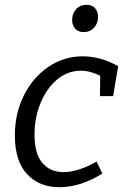

<svg xmlns="http://www.w3.org/2000/svg" viewBox="-20 -772 521 801"><path d="M452 -371H397L398 -456Q356 -477 317 -477Q262 -477 218 -440Q174 -403 149 -341.5Q124 -280 124 -211Q124 -131 156.5 -92.5Q189 -54 245 -54Q306 -54 383 -98L407 -48Q316 9 227 9Q144 9 93 -45.5Q42 -100 42 -207Q42 -299 80 -374.5Q118 -450 182.5 -493.5Q247 -537 325 -537Q400 -537 473 -496ZM281 -689Q281 -716 298 -734Q315 -752 341 -752Q363 -752 376 -738.5Q389 -725 389 -702Q389 -674 372 -656Q355 -638 329 -638Q307 -638 294 -652Q281 -666 281 -689Z"/></svg>

Font: Bitter Pro
Style: Italic
Weight: 400
Italic angle: -9°
Designer: Sol Matas, and Bitter project Authors
Foundry: Sol Matas
Version: Version 1.010